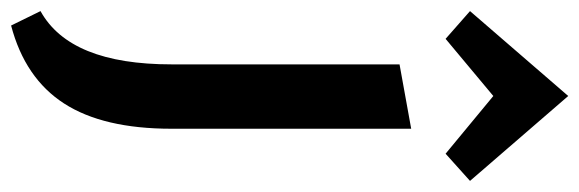

<svg xmlns="http://www.w3.org/2000/svg" viewBox="-386 -386 1044 346"><g transform="rotate(90 136.0 -213.0)"><path d="M33 -494 -17 -538 136 -715 289 -538 240 -494 136 -580ZM79 0V-411L195 -432V0Q195 123 149.5 193.5Q104 264 9 289L-17 236Q79 183 79 0Z"/></g></svg>

Font: EauTest
Style: Bold
Weight: 700
Designer: Christian Thalmann (Catharsis Fonts)
Version: Version 0.001;PS 000.001;hotconv 1.0.88;makeotf.lib2.5.64775